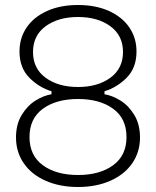

<svg xmlns="http://www.w3.org/2000/svg" viewBox="-20 -734 624 768"><path d="M58 -528Q58 -582 86.5 -624Q115 -666 168 -690Q221 -714 292 -714Q363 -714 416 -690Q469 -666 497.5 -624Q526 -582 526 -528Q526 -463 487 -423.5Q448 -384 398 -369V-357Q429 -352 461.5 -332Q494 -312 517 -274.5Q540 -237 540 -184Q540 -126 509 -81Q478 -36 421.5 -11Q365 14 292 14Q219 14 162.5 -11Q106 -36 75 -81Q44 -126 44 -184Q44 -237 67 -274.5Q90 -312 122.5 -332Q155 -352 186 -357V-369Q136 -384 97 -423.5Q58 -463 58 -528ZM98 -186Q98 -112 151.5 -73Q205 -34 292 -34Q379 -34 432.5 -73Q486 -112 486 -186Q486 -260 432.5 -299Q379 -338 292 -338Q205 -338 151.5 -299Q98 -260 98 -186ZM112 -526Q112 -460 162.5 -423Q213 -386 292 -386Q371 -386 421.5 -423Q472 -460 472 -526Q472 -592 421.5 -629Q371 -666 292 -666Q213 -666 162.5 -629Q112 -592 112 -526Z"/></svg>

Font: Space Grotesk Variable
Style: Regular
Weight: 400
Designer: Florian Karsten (Space Grotesk), Colophon Foundry (Space Mono)
Foundry: Florian Karsten
Version: Version 1.106